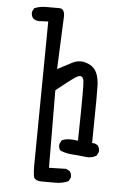

<svg xmlns="http://www.w3.org/2000/svg" viewBox="-56 -737 613 905"><g transform="rotate(5 250.0 -284.5)"><path d="M141.1 -627.4Q134.3 48.8 134.3 55.2Q134.3 83 137.2 103.5Q138.2 111.8 143.6 116.7Q152.8 126 173.8 126.5H241.7Q274.4 126.5 302.2 113.8L311 96.7Q311.5 94.2 311.5 91.8Q311.5 76.2 302.7 65.9L285.2 57.1L204.6 59.1L202.6 -307.6Q268.1 -360.4 291.5 -375.5Q299.8 -380.9 304.2 -382.6Q308.6 -384.3 311 -384.3Q313.5 -384.3 314.9 -384.3Q327.1 -382.8 330.6 -364.3Q332.5 -354 332.5 -290.3Q332.5 -226.6 329.6 -80.1Q307.1 -83 293.5 -83Q267.1 -83 252.4 -74.2L243.7 -56.2Q243.2 -53.2 243.2 -49.8Q243.2 -35.6 251.5 -26.4Q277.8 -15.1 308.1 -13.2Q339.4 -11.2 370.6 -7.3Q376.5 -6.3 382.3 -6.3Q404.8 -6.3 423.3 -17.6L432.1 -35.2Q432.6 -38.1 432.6 -42.5Q432.6 -46.9 430.7 -53.5Q428.7 -60.1 423.8 -66.4Q413.1 -74.7 401.4 -74.7H397Q399.4 -225.6 399.4 -278.3Q399.4 -331.1 398.9 -347.2Q396.5 -403.8 372.1 -428.2Q356.9 -443.8 332.5 -450.2Q320.3 -453.6 310.1 -453.6Q290 -453.6 272 -444.3L202.1 -407.7Q212.9 -656.2 212.9 -658.9Q212.9 -661.6 212.4 -667.5Q209.5 -694.3 187.5 -694.8H125Q95.7 -694.8 69.8 -684.1L61 -667Q60.5 -664.6 60.5 -662.1Q60.5 -646.5 69.3 -635.7Q80.1 -627.4 93.8 -625.5Z"/></g></svg>

Font: Bakudai
Style: Light
Weight: 300
Version: Version 1.48